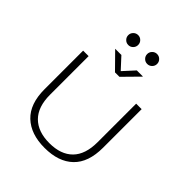

<svg xmlns="http://www.w3.org/2000/svg" viewBox="-286 -1241 1421 1421"><g transform="rotate(45 425.0 -530.0)"><path d="M363 -980.8Q348 -965.5 326.5 -965.5Q305 -965.5 289.8 -980.8Q274.5 -996 274.5 -1017.5Q274.5 -1039 289.8 -1054.2Q305 -1069.5 326.5 -1069.5Q348 -1069.5 363 -1054.2Q378 -1039 378 -1017.5Q378 -996 363 -980.8ZM561.2 -980.8Q546 -965.5 524.5 -965.5Q503 -965.5 487.8 -980.8Q472.5 -996 472.5 -1017.5Q472.5 -1039 487.8 -1054.2Q503 -1069.5 524.5 -1069.5Q546 -1069.5 561.2 -1054.2Q576.5 -1039 576.5 -1017.5Q576.5 -996 561.2 -980.8ZM569 -877.5 446.5 -753H400L277.5 -877.5H342.5L423.5 -789.5L504 -877.5ZM426.5 11Q282 11 200.8 -66Q119.5 -143 119.5 -296.5V-700H177V-296.5Q177 -169 242 -104Q307 -39 426.5 -39Q546.5 -39 610.5 -103.8Q674.5 -168.5 674.5 -296.5V-700H732V-296.5Q732 -142.5 652 -65.8Q572 11 426.5 11Z"/></g></svg>

Font: League Mono Wide UltraLight
Style: Regular
Weight: 200
Width: 8
Designer: Tyler Finck
Foundry: The League of Moveable Type / Tyler Finck
Version: Version 2.210